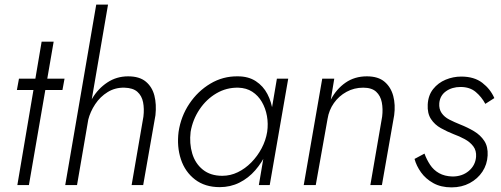

<svg xmlns="http://www.w3.org/2000/svg" viewBox="-20 -800 2166 830"><path d="M62 -460 53 -411H250L259 -460ZM160 -620 55 0H105L212 -620Z M447 -780H396L262 0H313ZM600 -296 549 0H599L652 -302Q657 -349 647.5 -386.5Q638 -424 610.5 -447Q583 -470 534 -470Q484 -470 444 -443.5Q404 -417 378.5 -374Q353 -331 343 -281H361Q370 -317 391.5 -349.5Q413 -382 445.5 -402Q478 -422 518 -421Q555 -420 574 -403Q593 -386 598.5 -358Q604 -330 600 -296Z M1177 -460 1099 0H1146L1226 -460ZM752 -230Q744 -166 762 -111.5Q780 -57 823 -24Q866 9 930 9Q976 9 1015 -10.5Q1054 -30 1083.5 -64Q1113 -98 1132.5 -140.5Q1152 -183 1159 -230Q1165 -274 1159.5 -316.5Q1154 -359 1136 -393.5Q1118 -428 1086 -449Q1054 -470 1008 -470Q944 -471 889.5 -438.5Q835 -406 798.5 -351.5Q762 -297 752 -230ZM804 -230Q813 -283 842.5 -327Q872 -371 915.5 -396.5Q959 -422 1010 -421Q1045 -420 1070.5 -403.5Q1096 -387 1112 -359.5Q1128 -332 1134 -298.5Q1140 -265 1135 -230Q1129 -193 1111 -159Q1093 -125 1066.5 -98Q1040 -71 1008 -55.5Q976 -40 941 -40Q890 -40 857 -66.5Q824 -93 811 -136.5Q798 -180 804 -230Z M1632 -296 1581 0H1631L1684 -302Q1690 -347 1680 -385Q1670 -423 1642.5 -446.5Q1615 -470 1566 -470Q1513 -470 1473.5 -442.5Q1434 -415 1410 -369L1425 -460H1373L1293 0H1345L1396 -286Q1402 -324 1423.5 -354.5Q1445 -385 1478 -403Q1511 -421 1550 -421Q1587 -421 1606 -403.5Q1625 -386 1630.5 -357.5Q1636 -329 1632 -296Z M1815 -136 1772 -113Q1780 -83 1800 -55Q1820 -27 1853 -8.5Q1886 10 1932 10Q1976 10 2010.5 -8.5Q2045 -27 2065.5 -58Q2086 -89 2088 -128Q2090 -166 2073.5 -191Q2057 -216 2029.5 -232.5Q2002 -249 1969 -262Q1944 -272 1922.5 -283Q1901 -294 1889 -311.5Q1877 -329 1879 -354Q1882 -387 1908 -405.5Q1934 -424 1971 -424Q2011 -424 2036.5 -402.5Q2062 -381 2078 -351L2117 -376Q2100 -415 2065 -442Q2030 -469 1974 -469Q1939 -469 1906.5 -455.5Q1874 -442 1852.5 -415Q1831 -388 1829 -348Q1827 -310 1843 -285.5Q1859 -261 1886 -246Q1913 -231 1941 -220Q1966 -211 1989 -198.5Q2012 -186 2026 -167.5Q2040 -149 2038 -122Q2035 -85 2006.5 -61Q1978 -37 1936 -37Q1902 -38 1878 -51.5Q1854 -65 1839 -88Q1824 -111 1815 -136Z"/></svg>

Font: Jost Light
Style: Italic
Weight: 300
Italic angle: -5°
Version: Version 3.710